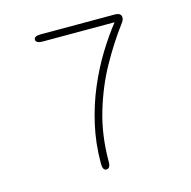

<svg xmlns="http://www.w3.org/2000/svg" viewBox="-95 -713 808 812"><g transform="rotate(-15 309.5 -307.0)"><path d="M123 -603.5Q123 -611 130.2 -615Q137.5 -619 151.5 -619H476Q505 -619 505 -599Q505 -591.5 502.2 -586Q499.5 -580.5 493 -572Q443.5 -506 397 -422.8Q350.5 -339.5 320.8 -239.5Q291 -139.5 291 -23.5Q291 5 273 5Q265 5 261 -2.8Q257 -10.5 257 -25Q257 -113.5 275.5 -194.5Q294 -275.5 324.5 -347Q355 -418.5 392.2 -479Q429.5 -539.5 467.5 -587.5H151.5Q137.5 -587.5 130.2 -591.8Q123 -596 123 -603.5Z"/></g></svg>

Font: Sono Monospace ExtraLight
Style: Regular
Weight: 250
Version: Version 2.112